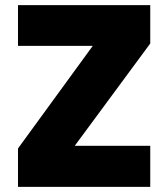

<svg xmlns="http://www.w3.org/2000/svg" viewBox="-20 -725 653 745"><path d="M563 -705.1V-556.2L270 -159.2H563V0H49.8V-148.9L339.8 -546.9H49.8V-705.1Z"/></svg>

Font: Poppins ExtraBold
Style: Regular
Weight: 800
Designer: Ninad Kale (Devanagari), Jonny Pinhorn (Latin)
Foundry: Indian Type Foundry
Version: Version 3.200;PS 1.000;hotconv 16.6.54;makeotf.lib2.5.65590